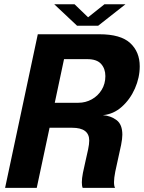

<svg xmlns="http://www.w3.org/2000/svg" viewBox="-20 -902 691 922"><path d="M4.5 0 161.5 -737.5H457.5Q559.5 -737.5 605.2 -695.2Q651 -653 651 -583.5Q651 -529.5 628 -477.2Q605 -425 565 -389.2Q525 -353.5 474 -349Q512 -346 539.8 -325.2Q567.5 -304.5 567.5 -255Q567.5 -236 561.5 -205.8Q555.5 -175.5 547.5 -141.8Q539.5 -108 533.5 -77.5Q527.5 -47 527.5 -27.5Q527.5 -8 532.5 0H377Q373 -9 373 -26.5Q373 -45 378.2 -71.8Q383.5 -98.5 390.5 -128Q397.5 -157.5 403 -183.8Q408.5 -210 408.5 -227Q408.5 -288.5 326.5 -288.5H218L156.5 0ZM399 -618H287.5L243 -408.5H356.5Q391 -408.5 420.8 -425Q450.5 -441.5 468.2 -470.5Q486 -499.5 486 -536.5Q486 -572 465.5 -595Q445 -618 399 -618ZM240.5 -881.5H338L403 -819L481.5 -881.5H582.5L451.5 -778.5H350Z"/></svg>

Font: Epilogue
Style: Bold Italic
Weight: 700
Italic angle: -12°
Designer: Tyler Finck
Foundry: Etcetera Type Co
Version: Version 2.111; ttfautohint (v1.8.3)